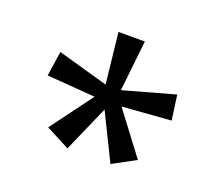

<svg xmlns="http://www.w3.org/2000/svg" viewBox="-85 -861 776 684"><g transform="rotate(20 303.5 -519.0)"><path d="M138 -340 256 -499 73 -513 87 -607 278 -553 257 -745H357L336 -553L530 -607L543 -513L358 -499L478 -340L391 -293L305 -468L228 -293Z"/></g></svg>

Font: lkorean85
Style: Book
Weight: 400
Designer: Jelle Bosma - Monotype Design Team
Foundry: Monotype Imaging Inc.
Version: Version 2.003